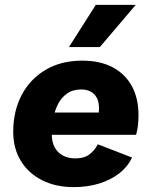

<svg xmlns="http://www.w3.org/2000/svg" viewBox="-20 -758 622 787"><path d="M282.1 9Q208.4 9 152.4 -19.3Q96.4 -47.6 65.3 -98.8Q34.2 -149.9 34.2 -217.7Q34.2 -301.8 68.4 -367.7Q102.7 -433.5 166.3 -471.4Q229.9 -509.4 317.6 -509.4Q390.8 -509.4 442.4 -481.8Q493.9 -454.3 520.8 -404.3Q547.7 -354.3 547.7 -286.4Q547.7 -266.7 545.7 -246Q543.7 -225.4 537.7 -205.4H144.1L143.7 -296.8H427.1L379.8 -271.3Q384.2 -284.6 385 -294.6Q385.8 -304.6 385.8 -313.9Q385.8 -340 376.8 -356.9Q367.7 -373.9 351.6 -382.6Q335.5 -391.3 313.6 -391.3Q277.9 -391.3 254.3 -374.3Q230.7 -357.4 217 -329.8Q203.4 -302.3 197.8 -270.1Q192.2 -238 192.2 -207.9Q192.2 -175.8 204.4 -153.8Q216.6 -131.7 238.5 -120.2Q260.5 -108.7 289.4 -108.7Q325.1 -108.7 347 -125.5Q368.9 -142.2 380.7 -166.6L521.1 -112.4Q503.5 -74.3 468.5 -47.2Q433.4 -20.1 385.8 -5.5Q338.3 9 282.1 9ZM372.6 -738H536.4L389.2 -565H262.6Z"/></svg>

Font: Work Sans
Style: Italic
Weight: 400
Italic angle: -13°
Designer: Wei Huang
Foundry: Wei Huang
Version: Version 2.012